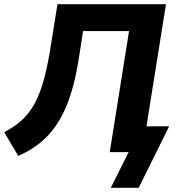

<svg xmlns="http://www.w3.org/2000/svg" viewBox="-30 -725 838 915"><path d="M498 170 583 0H493L585 -577H366L344 -436Q323 -307 286 -218.5Q249 -130 192.5 -73Q136 -16 57 18L-10 -95Q34 -118 67.5 -146.5Q101 -175 127 -217.5Q153 -260 172.5 -323Q192 -386 207 -476L244 -705H761L668 -123H776L631 170Z"/></svg>

Font: Nunito Sans ExtraBold
Style: Italic
Weight: 800
Italic angle: -9°
Designer: Vernon Adams
Foundry: Vernon Adams
Version: Version 3.006; ttfautohint (v1.8.3)